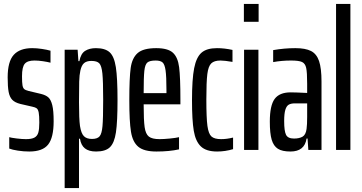

<svg xmlns="http://www.w3.org/2000/svg" viewBox="-20 -763 1842 977"><path d="M27 -7V-65Q36 -62 64 -58.5Q92 -55 112 -55Q141 -55 155.5 -63Q170 -71 175 -88.5Q180 -106 180 -139Q180 -174 177 -190Q174 -206 167 -211.5Q160 -217 145 -220L84 -234Q56 -241 42.5 -255Q29 -269 24 -295Q19 -321 19 -369Q19 -450 50 -484Q81 -518 144 -518Q167 -518 193.5 -514Q220 -510 237 -505V-444Q222 -448 198.5 -451.5Q175 -455 155 -455Q120 -455 106 -438.5Q92 -422 92 -375Q92 -342 94.5 -328.5Q97 -315 103.5 -309.5Q110 -304 126 -300L189 -285Q213 -279 226 -267.5Q239 -256 246 -228Q253 -200 253 -146Q253 -63 225 -27.5Q197 8 129 8Q100 8 71 3.5Q42 -1 27 -7Z M309 -510H375L379 -452H384Q391 -490 413 -504Q435 -518 468 -518Q515 -518 538 -497Q561 -476 569.5 -421.5Q578 -367 578 -254Q578 -143 570 -89.5Q562 -36 539.5 -14Q517 8 469 8Q432 8 412 -8Q392 -24 387 -57H382V194H309ZM505 -255Q505 -350 501 -389Q497 -428 485.5 -440.5Q474 -453 445 -453Q421 -453 408 -442Q395 -431 389 -404Q384 -382 383 -348Q382 -314 382 -243Q382 -157 387 -122Q393 -84 407 -70Q421 -56 448 -56Q475 -56 486.5 -69Q498 -82 501.5 -121Q505 -160 505 -255Z M898 -232H711Q711 -151 716 -116Q721 -81 737.5 -68Q754 -55 792 -55Q812 -55 843.5 -58Q875 -61 891 -65V-3Q842 8 776 8Q713 8 684 -16Q655 -40 646.5 -92.5Q638 -145 638 -254Q638 -366 645 -417Q652 -468 680.5 -493Q709 -518 775 -518Q834 -518 859.5 -495Q885 -472 891.5 -421Q898 -370 898 -255ZM711 -289H827V-304Q827 -374 822.5 -405Q818 -436 807 -445.5Q796 -455 772 -455Q742 -455 730 -445Q718 -435 714.5 -402.5Q711 -370 711 -289Z M957 -253Q957 -360 968 -416Q979 -472 1005.5 -495Q1032 -518 1084 -518Q1122 -518 1163 -509V-448Q1123 -455 1102 -455Q1070 -455 1055 -440.5Q1040 -426 1035 -386Q1030 -346 1030 -257Q1030 -163 1035.5 -122.5Q1041 -82 1056 -68.5Q1071 -55 1105 -55Q1134 -55 1166 -63V-4Q1126 8 1085 8Q1029 8 1002 -18Q975 -44 966 -97.5Q957 -151 957 -253Z M1221 -652V-743H1296V-652ZM1222 0V-510H1295V0Z M1353 -144Q1353 -226 1377.5 -259.5Q1402 -293 1459 -293Q1483 -293 1543 -290V-337Q1543 -395 1538 -417.5Q1533 -440 1517 -447.5Q1501 -455 1461 -455Q1413 -455 1370 -447V-508Q1427 -518 1483 -518Q1534 -518 1562.5 -503.5Q1591 -489 1603.5 -452.5Q1616 -416 1616 -348V0H1549L1545 -58H1540Q1530 8 1458 8Q1416 8 1394 -6Q1372 -20 1362.5 -52Q1353 -84 1353 -144ZM1540 -107Q1543 -129 1543 -168V-201V-237H1481Q1461 -237 1449.5 -230.5Q1438 -224 1432 -204.5Q1426 -185 1426 -147Q1426 -96 1435.5 -77Q1445 -58 1476 -58Q1503 -58 1519.5 -67.5Q1536 -77 1540 -107Z M1690 0V-743H1763V0Z"/></svg>

Font: Saira Ultra Condensed Medium
Style: Regular
Weight: 500
Width: 1
Designer: Hector Gatti with collaboration of the Omnibus-Type team
Foundry: Omnibus-Type
Version: Version 1.001; ttfautohint (v1.8)